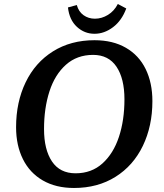

<svg xmlns="http://www.w3.org/2000/svg" viewBox="-20 -920 814 955"><path d="M60 -287Q60 -412 107.5 -510.5Q155 -609 243.5 -664.5Q332 -720 450 -720Q541 -720 606 -682.5Q671 -645 704.5 -576.5Q738 -508 738 -417Q738 -293 690.5 -194.5Q643 -96 554.5 -40.5Q466 15 348 15Q258 15 193 -22.5Q128 -60 94 -128.5Q60 -197 60 -287ZM599 -426Q599 -529 559.5 -588Q520 -647 443 -647Q363 -647 308 -598Q253 -549 226 -465.5Q199 -382 199 -278Q199 -176 238.5 -117Q278 -58 356 -58Q435 -58 489.5 -107Q544 -156 571.5 -239Q599 -322 599 -426ZM450 -752Q400 -752 362.5 -786.5Q325 -821 318 -883L362 -895Q371 -862 395.5 -844.5Q420 -827 452 -827Q486 -827 517 -846Q548 -865 566 -900L608 -878Q586 -818 542.5 -785Q499 -752 450 -752Z"/></svg>

Font: Andada Pro
Style: Bold Italic
Weight: 700
Italic angle: -7°
Designer: Carolina Giovagnoli
Foundry: Huerta Tipografica
Version: Version 3.005; ttfautohint (v1.8.4)